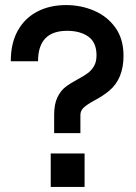

<svg xmlns="http://www.w3.org/2000/svg" viewBox="-20 -737 538 757"><path d="M297 -212H193.5V-284.5Q193.5 -326 206.2 -352.8Q219 -379.5 238 -394Q257 -408.5 287.5 -425Q312 -438 326.8 -449.2Q341.5 -460.5 351 -477Q360.5 -493.5 360.5 -519Q360.5 -570 328.2 -592.8Q296 -615.5 244.5 -615.5Q130 -615.5 130 -495.5H22.5Q22.5 -566.5 50 -616Q77.5 -665.5 126.8 -691.2Q176 -717 240.5 -717Q299.5 -717 351.2 -694.8Q403 -672.5 435 -628Q467 -583.5 467 -517Q467 -427 411 -379.5Q388 -360 352.5 -341Q323 -325 310 -312.8Q297 -300.5 297 -283.5ZM313.5 0H180V-132H313.5Z"/></svg>

Font: Acari Sans
Style: Bold
Weight: 700
Designer: Alfredo Marco Pradil and Stefan Peev (font) & Cristiano Sobral (main changes)
Foundry: Alfredo Marco Pradil and Stefan Peev (font) & Cristiano Sobral (main changes)
Version: Version 1.063; ttfautohint (v1.8.3)